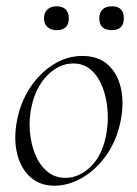

<svg xmlns="http://www.w3.org/2000/svg" viewBox="-20 -577 436 611"><path d="M153 14Q107 14 76.5 -13.5Q46 -41 34.5 -88Q23 -135 34 -193Q45 -251 75.5 -297.5Q106 -344 149.5 -371.5Q193 -399 242 -399Q293 -399 324 -370.5Q355 -342 365 -295Q375 -248 364 -193Q352 -131 319 -84Q286 -37 242 -11.5Q198 14 153 14ZM188 -11Q232 -11 269 -47Q306 -83 318 -149Q325 -184 322.5 -223Q320 -262 307.5 -296.5Q295 -331 271.5 -353Q248 -375 213 -375Q168 -375 130.5 -337Q93 -299 80 -236Q72 -199 75 -160Q78 -121 91.5 -87Q105 -53 129.5 -32Q154 -11 188 -11ZM160 -481Q142 -481 131 -491Q120 -501 120 -519Q120 -537 131 -547Q142 -557 160 -557Q179 -557 189 -547Q199 -537 199 -519Q199 -481 160 -481ZM336 -481Q296 -481 296 -519Q296 -537 306.5 -547Q317 -557 336 -557Q374 -557 374 -519Q374 -481 336 -481Z"/></svg>

Font: Cormorant Garamond Light
Style: Italic
Weight: 300
Italic angle: -10°
Designer: Christian Thalmann (Catharsis Fonts)
Foundry: Catharsis Fonts
Version: Version 4.001